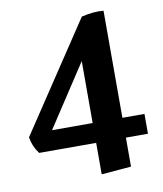

<svg xmlns="http://www.w3.org/2000/svg" viewBox="-75 -692 648 763"><g transform="rotate(-10 249.0 -310.0)"><path d="M483 -197V-117H394V0L274 10V-117H44Q21 -147 15 -185L305 -621Q354 -633 394 -629V-197ZM274 -197V-447L110 -197Z"/></g></svg>

Font: Karma
Style: Bold
Weight: 700
Designer: Joana Correia
Foundry: Indian Type Foundry
Version: Version 1.202;PS 1.0;hotconv 1.0.78;makeotf.lib2.5.61930; tt